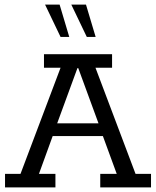

<svg xmlns="http://www.w3.org/2000/svg" viewBox="-20 -820 683 840"><path d="M2 0V-59.3H69.7L245 -523.7H172.4V-583H470.3V-523.7H397.7L573 -59.3H640.7V0H418.6V-59.3H490.7L422.1 -246.6L450 -224.6H197.1L218.4 -246.6L150.4 -59.3H222.5V0ZM222.8 -260.3 209.9 -280.5H428.8L418.3 -260.3L322.4 -521.9H318.7ZM359.7 -658.5 292 -799.8H356.2L398.4 -658.5ZM244.9 -658.5 177.2 -799.8H240.8L283 -658.5Z"/></svg>

Font: Rokkitt SemiBold
Style: Regular
Weight: 600
Designer: Vernon Adams
Foundry: Vernon Adams
Version: Version 3.103